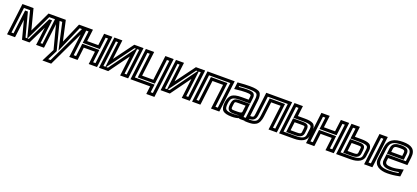

<svg xmlns="http://www.w3.org/2000/svg" viewBox="50 -1669 6608 3042"><g transform="rotate(20 3353.5 -148.0)"><path d="M646 0 705 -484 708 -509H683H543H525L517 -492L361 -163L276 -493L272 -509H255H110H85L82 -484L23 0L19 25H44H129H154L158 0L192 -281L268 9L272 25H289H380H398L406 9L546 -276L513 0L509 25H534H617H642L646 0ZM342 -25H313L211 -411L207 -427H190H185H160L157 -402L111 -25H76L129 -459H232L328 -81L342 -25ZM599 -25H566L612 -402L615 -427H590H585H568L559 -411L369 -25H348L375 -82L555 -459H652L599 -25Z M1148 -509H1057H1039L1031 -491L891 -169L820 -492L816 -509H798H700H664L672 -475L797 7L705 189L688 223H724H818H836L844 206L1167 -476L1183 -509H1148ZM1107 -459 807 173H767L846 16L850 7L848 -2L730 -459H774L858 -81L874 -9L905 -82L1069 -459H1107Z M1540 0 1599 -484 1602 -509H1577H1487H1462L1459 -484L1437 -308H1249L1271 -484L1274 -509H1249H1159H1134L1131 -484L1072 0L1068 25H1093H1183H1208L1212 0L1235 -192H1423L1400 0L1396 25H1421H1511H1536L1540 0ZM1493 -25H1453L1476 -217L1479 -242H1454H1216H1191L1188 -217L1165 -25H1125L1178 -459H1218L1196 -283L1193 -258H1218H1456H1481L1484 -283L1506 -459H1546L1493 -25Z M1734 13 1968 -310 1930 0 1926 25H1951H2036H2061L2065 0L2124 -484L2127 -509H2102H1985H1971L1962 -497L1730 -182L1767 -484L1770 -509H1745H1660H1635L1632 -484L1573 0L1569 25H1594H1711H1726L1734 13ZM2036 -459H2071L2018 -25H1983L2029 -400L2036 -459ZM1661 -25H1626L1679 -459H1714L1669 -93L1661 -25ZM1703 -25H1673L1714 -80L1993 -459H2017L1984 -413L1703 -25Z M2556 134 2632 -484 2635 -509H2610H2520H2495L2492 -484L2444 -91H2255L2303 -484L2306 -509H2281H2191H2166L2163 -484L2104 0L2100 25H2125H2432L2419 134L2416 159H2441H2528H2553L2556 134ZM2509 109H2472L2486 0L2489 -25H2464H2157L2210 -459H2250L2202 -66L2199 -41H2224H2463H2488L2491 -66L2539 -459H2579L2509 109Z M2773 13 3007 -310 2969 0 2965 25H2990H3075H3100L3104 0L3163 -484L3166 -509H3141H3024H3010L3001 -497L2769 -182L2806 -484L2809 -509H2784H2699H2674L2671 -484L2612 0L2608 25H2633H2750H2765L2773 13ZM3075 -459H3110L3057 -25H3022L3068 -400L3075 -459ZM2700 -25H2665L2718 -459H2753L2708 -93L2700 -25ZM2742 -25H2712L2753 -80L3032 -459H3056L3023 -413L2742 -25Z M3602 0 3661 -484 3664 -509H3639H3230H3205L3202 -484L3143 0L3139 25H3164H3254H3279L3283 0L3331 -393H3510L3462 0L3458 25H3483H3573H3598L3602 0ZM3555 -25H3515L3563 -418L3566 -443H3541H3312H3287L3284 -418L3236 -25H3196L3249 -459H3608L3555 -25Z M4073 0 4114 -342C4123 -408 4114 -459 4087 -484C4061 -508 4001 -519 3917 -519C3863 -519 3802 -516 3735 -510L3712 -508L3709 -485L3701 -419L3697 -391L3726 -394C3788 -402 3842 -406 3890 -406C3934 -406 3958 -402 3969 -395C3978 -390 3980 -384 3977 -363L3971 -311H3851C3779 -311 3723 -299 3691 -275C3659 -250 3637 -202 3630 -144C3622 -78 3632 -26 3661 -1C3688 23 3741 35 3810 35C3860 35 3902 28 3934 14L3932 25H3957H4044H4069L4073 0ZM3768 -141C3776 -208 3772 -205 3844 -205H3958L3944 -96C3941 -70 3891 -72 3838 -72H3820C3763 -72 3760 -78 3768 -141ZM3718 -141C3708 -64 3730 -22 3814 -22H3832C3855 -22 3888 -21 3918 -28C3899 -19 3867 -15 3816 -15C3752 -15 3716 -23 3696 -40C3679 -56 3673 -86 3680 -144C3686 -194 3698 -221 3719 -236C3740 -253 3779 -261 3845 -261H3990H4015L4018 -286L4027 -363C4031 -395 4021 -425 3999 -439C3980 -450 3944 -456 3896 -456C3854 -456 3806 -453 3754 -447L3756 -462C3813 -467 3865 -469 3911 -469C3990 -469 4033 -461 4050 -445C4067 -430 4072 -400 4064 -342L4026 -25H3989L3991 -46L4006 -171H4004L4011 -230L4014 -255H3989H3850C3760 -255 3729 -232 3718 -141Z M4034 -50 4027 6 4024 30 4048 31 4080 32H4081C4137 32 4174 29 4216 5C4262 -22 4282 -79 4290 -141L4321 -393H4480L4432 0L4428 25H4453H4542H4567L4571 0L4630 -484L4633 -509H4608H4221H4196L4193 -484L4150 -134C4143 -77 4136 -75 4062 -75H4037L4034 -50ZM4081 -26C4149 -29 4190 -52 4200 -134L4240 -459H4577L4524 -25H4485L4533 -418L4536 -443H4511H4302H4277L4274 -418L4240 -141C4233 -85 4222 -54 4195 -38C4164 -20 4141 -18 4087 -18H4080L4081 -26Z M4859 25C4984 25 5067 -21 5077 -105L5090 -205C5095 -252 5081 -292 5049 -310C5021 -326 4973 -334 4912 -334H4793L4811 -484L4814 -509H4789H4697H4672L4669 -484L4610 0L4606 25H4631H4859ZM4866 -25H4663L4716 -459H4758L4739 -309L4736 -284H4761H4905C4963 -284 4999 -278 5021 -266C5039 -256 5044 -241 5040 -205L5027 -105C5021 -49 4977 -25 4866 -25ZM4867 -83H4761L4778 -224H4886C4951 -224 4954 -223 4948 -178L4941 -117C4937 -87 4915 -83 4867 -83ZM4861 -33C4913 -33 4982 -44 4991 -117L4998 -178C5008 -259 4966 -274 4892 -274H4759H4734L4731 -249L4708 -58L4705 -33H4730H4861Z M5532 0 5591 -484 5594 -509H5569H5479H5454L5451 -484L5429 -308H5241L5263 -484L5266 -509H5241H5151H5126L5123 -484L5064 0L5060 25H5085H5175H5200L5204 0L5227 -192H5415L5392 0L5388 25H5413H5503H5528L5532 0ZM5485 -25H5445L5468 -217L5471 -242H5446H5208H5183L5180 -217L5157 -25H5117L5170 -459H5210L5188 -283L5185 -258H5210H5448H5473L5476 -283L5498 -459H5538L5485 -25Z M6183 0 6242 -484 6245 -509H6220H6130H6105L6102 -484L6043 0L6039 25H6064H6154H6179L6183 0ZM6136 -25H6096L6149 -459H6189L6136 -25ZM5810 25C5935 25 6018 -21 6028 -105L6041 -205C6046 -252 6032 -292 6000 -310C5972 -326 5924 -334 5863 -334H5754L5772 -484L5775 -509H5750H5658H5633L5630 -484L5571 0L5567 25H5592H5810ZM5817 -25H5624L5677 -459H5719L5700 -309L5697 -284H5722H5856C5914 -284 5950 -278 5972 -266C5990 -256 5995 -241 5991 -205L5978 -105C5972 -49 5928 -25 5817 -25ZM5818 -83H5722L5739 -224H5837C5902 -224 5905 -223 5899 -178L5892 -117C5888 -87 5866 -83 5818 -83ZM5812 -33C5864 -33 5933 -44 5942 -117L5949 -178C5959 -259 5917 -274 5843 -274H5720H5695L5692 -249L5669 -58L5666 -33H5691H5812Z M6501 -519C6359 -519 6257 -474 6239 -329L6215 -138C6200 -11 6311 35 6429 35C6493 35 6558 28 6624 14L6644 10L6647 -10L6655 -79L6659 -111L6627 -103C6564 -88 6513 -80 6471 -80C6390 -80 6351 -91 6358 -149L6364 -197H6664H6689L6692 -222L6705 -329C6723 -473 6640 -519 6501 -519ZM6495 -469C6622 -469 6669 -443 6655 -329L6645 -247H6345H6320L6317 -222L6308 -149C6296 -53 6377 -30 6465 -30C6503 -30 6549 -36 6601 -47L6599 -30C6543 -20 6489 -15 6435 -15C6327 -15 6254 -45 6265 -138L6289 -329C6303 -442 6364 -469 6495 -469ZM6486 -409C6554 -409 6574 -404 6568 -357L6562 -306H6377L6383 -357C6389 -404 6415 -409 6486 -409ZM6492 -459C6416 -459 6344 -445 6333 -357L6324 -281L6321 -256H6346H6581H6606L6609 -281L6618 -357C6629 -442 6567 -459 6492 -459Z"/></g></svg>

Font: Gamestation Display Outline
Style: Italic
Weight: 400
Designer: Jonas Hecksher
Foundry: Jonas Hecksher, Playtypeª, e-types AS
Version: Version 1.003